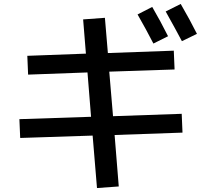

<svg xmlns="http://www.w3.org/2000/svg" viewBox="-20 -870 1040 970"><path d="M675 -797 749 -835Q791 -763 829 -687L755 -650Q719 -720 675 -797ZM817 -812 893 -850Q940 -769 975 -699L899 -662Q869 -719 817 -812ZM400 -772 510 -780 525 -602 858 -614 862 -519 532 -508 551 -283 898 -295 902 -200 559 -188 580 72 470 80 448 -185 82 -173 78 -268 440 -280 422 -504 122 -493 118 -588 414 -599Z"/></svg>

Font: Mplus 1p Medium
Style: Regular
Weight: 500
Version: Version 1.061